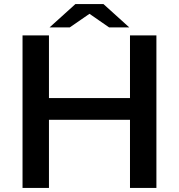

<svg xmlns="http://www.w3.org/2000/svg" viewBox="-20 -899 880 944"><path d="M350.6 -878.9H488.8L615.7 -764.2H516.6L419.9 -831.1L322.8 -764.2H223.6ZM90.8 -725.1H220.7V-417H619.1V-725.1H749V24.9H619.1V-310.1H220.7V24.9H90.8Z"/></svg>

Font: BIZ UDPGothic
Style: Bold
Weight: 700
Designer: TypeBank Co., Ltd.
Foundry: Morisawa Inc.
Version: Version 1.051